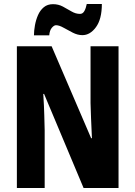

<svg xmlns="http://www.w3.org/2000/svg" viewBox="-20 -947 682 967"><path d="M577 0H401L202 -474H198Q202 -410 203 -367.5Q204 -325 205 -291V0H65V-714H240L439 -251H443Q440 -314 438.5 -353Q437 -392 436 -428V-714H577ZM151 -769Q151 -792 156 -819.5Q161 -847 171.5 -871Q182 -895 200.5 -910.5Q219 -926 247 -926Q274 -926 296.5 -914Q319 -902 340 -889.5Q361 -877 383 -877Q397 -877 405 -891.5Q413 -906 417 -927H493Q493 -851 463.5 -810.5Q434 -770 395 -770Q371 -770 346.5 -782.5Q322 -795 300 -807.5Q278 -820 262 -820Q252 -820 241 -807Q230 -794 228 -769Z"/></svg>

Font: Noto Sans Tamil ExtraCondensed ExtraBold
Style: Regular
Weight: 800
Width: 2
Designer: Jelle Bosma - Monotype Design Team
Foundry: Monotype Imaging Inc.
Version: Version 2.004; ttfautohint (v1.8.4.7-5d5b)